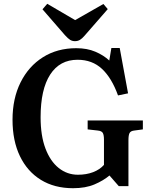

<svg xmlns="http://www.w3.org/2000/svg" viewBox="-20 -978 798 1012"><path d="M365 14Q267 14 195.5 -30Q124 -74 85 -155Q46 -236 46 -347Q46 -459 88.5 -544Q131 -629 206.5 -676.5Q282 -724 382 -724Q439 -724 482.5 -705.5Q526 -687 556 -659L567 -725H611L655 -486L602 -475Q569 -567 517.5 -615Q466 -663 389 -663Q295 -663 244.5 -585Q194 -507 194 -360Q194 -263 219.5 -195.5Q245 -128 289.5 -92.5Q334 -57 391 -57Q435 -57 470.5 -70.5Q506 -84 528 -109V-242Q528 -266 522 -277Q516 -288 495 -290L442 -296V-343H733V-296L688 -290Q669 -288 663 -277Q657 -266 657 -239V3H606L557 -53Q525 -26 478 -6Q431 14 365 14ZM375 -761Q361 -761 349.5 -768Q338 -775 322 -793L204 -929L229 -958L376 -872L525 -957L548 -930L425 -789Q413 -775 401.5 -768Q390 -761 375 -761Z"/></svg>

Font: Literata 36pt SemiBold
Style: Regular
Weight: 600
Designer: Latin by Veronika Burian and Jose Scaglione. Greek by Irene Vlachou. Cyrillic by Vera Evstafieva.
Foundry: TypeTogether
Version: Version 3.002